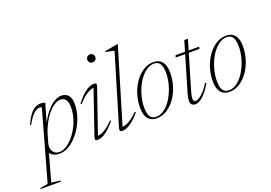

<svg xmlns="http://www.w3.org/2000/svg" viewBox="-204 -1081 2383 1686"><g transform="rotate(-20 987.0 -238.0)"><path d="M123.5 -108.5Q121.5 -101.5 120.8 -94.5Q120 -87.5 120 -81Q120 -49.5 138.5 -27Q157 -4.5 192.5 -4.5Q222.5 -4.5 254 -23.5Q285.5 -42.5 315.2 -75.2Q345 -108 368.5 -150.8Q392 -193.5 406 -241.2Q420 -289 420 -337.5Q420 -387 403.8 -410.5Q387.5 -434 355.5 -434Q331 -434 307 -421.2Q283 -408.5 259.8 -385.8Q236.5 -363 216.2 -333.2Q196 -303.5 178.8 -269.2Q161.5 -235 149.5 -199ZM89 -56.5 108 -54.5 30.5 223 115.5 235 112.5 244H-78.5L-75 235L-3 223L177.5 -420.5Q177.5 -427 173.2 -429.2Q169 -431.5 160 -431.5Q143.5 -431.5 124.2 -420.5Q105 -409.5 83.2 -383.2Q61.5 -357 37 -312L28 -316.5Q55.5 -375.5 80.5 -407Q105.5 -438.5 130 -450.2Q154.5 -462 179.5 -462Q192 -462 202.8 -460Q213.5 -458 221 -454.5L161 -244L154.5 -249.5Q191 -326 229.2 -373.2Q267.5 -420.5 304.2 -442.5Q341 -464.5 371.5 -464.5Q414.5 -464.5 437.8 -437.5Q461 -410.5 461 -356.5Q461 -303 445.5 -250.2Q430 -197.5 402.8 -150.5Q375.5 -103.5 340.5 -67.5Q305.5 -31.5 266.5 -10.8Q227.5 10 188.5 10Q146 10 120 -9.2Q94 -28.5 89 -56.5Z M527 -32 669.5 -447.5 682.5 -432Q666.5 -435 643.5 -428.8Q620.5 -422.5 589.2 -400.5Q558 -378.5 515.5 -332.5L508 -339.5Q545 -387.5 576 -414.8Q607 -442 632.2 -453.2Q657.5 -464.5 676 -464.5Q696 -464.5 699.5 -456.5Q703 -448.5 696 -428L551.5 -8.5L538.5 -23.5Q554 -20.5 576.8 -25.8Q599.5 -31 630.8 -51.2Q662 -71.5 703 -114L709.5 -106.5Q672 -61 642 -35.8Q612 -10.5 588.2 -0.2Q564.5 10 545 10Q523 10 521.2 0Q519.5 -10 527 -32ZM696.5 -682Q696.5 -692 701.2 -700.2Q706 -708.5 714.5 -713.5Q723 -718.5 734 -718.5Q752 -718.5 761.8 -707.8Q771.5 -697 771.5 -682Q771.5 -671.5 767.2 -663Q763 -654.5 754.5 -649.5Q746 -644.5 734 -644.5Q717 -644.5 706.8 -655.2Q696.5 -666 696.5 -682Z M949 -675Q940 -677 926.5 -679.8Q913 -682.5 897.8 -685.8Q882.5 -689 868 -692.5L870 -699L988.5 -720.5H996L782.5 -9.5L768.5 -23.5Q784.5 -20.5 807.5 -26Q830.5 -31.5 862 -51.2Q893.5 -71 933 -110.5L940.5 -103Q904 -60 874 -35.2Q844 -10.5 819.8 -0.2Q795.5 10 776 10Q756.5 10 752.8 1.2Q749 -7.5 755.5 -29.5Z M1234 -464.5Q1269.5 -464.5 1293.8 -449Q1318 -433.5 1330.2 -403Q1342.5 -372.5 1342.5 -328Q1342.5 -264 1323.8 -203.5Q1305 -143 1271 -95Q1237 -47 1192.5 -18.5Q1148 10 1096.5 10Q1061 10 1036.8 -5.5Q1012.5 -21 1000.2 -51.8Q988 -82.5 988 -127Q988 -190.5 1006.8 -251Q1025.5 -311.5 1059.5 -359.5Q1093.5 -407.5 1138 -436Q1182.5 -464.5 1234 -464.5ZM1095.5 -4.5Q1130 -4.5 1161.5 -24.2Q1193 -44 1219.8 -78Q1246.5 -112 1266.2 -155Q1286 -198 1297 -244.5Q1308 -291 1308 -335.5Q1308 -396.5 1289.8 -423.5Q1271.5 -450.5 1235 -450.5Q1200.5 -450.5 1169 -430.5Q1137.5 -410.5 1110.8 -376.8Q1084 -343 1064.2 -300Q1044.5 -257 1033.5 -210.2Q1022.5 -163.5 1022.5 -119Q1022.5 -58.5 1040.8 -31.5Q1059 -4.5 1095.5 -4.5Z M1432.5 -435 1439 -454.5H1659.5L1655.5 -435ZM1462 -120Q1457 -102.5 1453.5 -88.5Q1450 -74.5 1448.5 -64Q1447 -53.5 1447 -45.5Q1447 -30 1453 -23.8Q1459 -17.5 1470 -17.5Q1484.5 -17.5 1504.5 -30Q1524.5 -42.5 1549 -69.2Q1573.5 -96 1600 -138.5L1610 -132Q1587 -92.5 1565.8 -65.5Q1544.5 -38.5 1525.2 -22Q1506 -5.5 1489 2.2Q1472 10 1457.5 10Q1436 10 1424 -1.5Q1412 -13 1412 -39Q1412 -51.5 1415 -67.8Q1418 -84 1424 -104.5L1556.5 -553.5H1590.5Z M1913.5 -464.5Q1949 -464.5 1973.2 -449Q1997.5 -433.5 2009.8 -403Q2022 -372.5 2022 -328Q2022 -264 2003.2 -203.5Q1984.5 -143 1950.5 -95Q1916.5 -47 1872 -18.5Q1827.5 10 1776 10Q1740.5 10 1716.2 -5.5Q1692 -21 1679.8 -51.8Q1667.5 -82.5 1667.5 -127Q1667.5 -190.5 1686.2 -251Q1705 -311.5 1739 -359.5Q1773 -407.5 1817.5 -436Q1862 -464.5 1913.5 -464.5ZM1775 -4.5Q1809.5 -4.5 1841 -24.2Q1872.5 -44 1899.2 -78Q1926 -112 1945.8 -155Q1965.5 -198 1976.5 -244.5Q1987.5 -291 1987.5 -335.5Q1987.5 -396.5 1969.2 -423.5Q1951 -450.5 1914.5 -450.5Q1880 -450.5 1848.5 -430.5Q1817 -410.5 1790.2 -376.8Q1763.5 -343 1743.8 -300Q1724 -257 1713 -210.2Q1702 -163.5 1702 -119Q1702 -58.5 1720.2 -31.5Q1738.5 -4.5 1775 -4.5Z"/></g></svg>

Font: Newsreader 36pt ExtraLight
Style: Italic
Weight: 250
Italic angle: -17°
Designer: Hugues Gentile
Foundry: Production Type
Version: Version 1.003